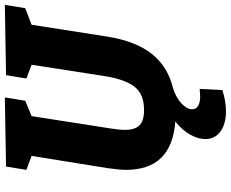

<svg xmlns="http://www.w3.org/2000/svg" viewBox="-102 -646 974 811"><g transform="rotate(-90 385.5 -240.0)"><path d="M771 -707 757 -621 687 -594 637 -275Q618 -155 564.5 -87Q511 -19 420 3Q379 16 354.5 39Q330 62 330 84Q330 101 344.5 109.5Q359 118 385 118Q394 118 416 116L411 212Q363 227 322 227Q268 227 236 203.5Q204 180 204 140Q204 109 223 75.5Q242 42 278 13Q74 -2 74 -195Q74 -222 81 -271L133 -594L74 -616L88 -702L380 -707L366 -621L301 -594L249 -261Q243 -225 243 -199Q243 -157 262.5 -138Q282 -119 327 -119Q393 -119 424.5 -158.5Q456 -198 470 -285L518 -594L460 -616L474 -702Z"/></g></svg>

Font: Bitter Pro ExtraBold
Style: Italic
Weight: 800
Italic angle: -9°
Designer: Sol Matas, and Bitter project Authors
Foundry: Sol Matas
Version: Version 1.010